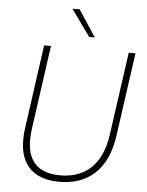

<svg xmlns="http://www.w3.org/2000/svg" viewBox="-60 -949 772 1005"><g transform="rotate(5 326.0 -447.0)"><path d="M290.5 7.5C438.5 7.5 541.5 -78.5 566.5 -256.5L628.5 -697H593L531.5 -259.5C510 -109.5 428.5 -26.5 291.5 -26.5C176 -26.5 118.5 -86.5 118.5 -196.5C118.5 -214.5 119.5 -233.5 122.5 -254.5L184.5 -697H148.5L86.5 -252.5C83.5 -232 82.5 -212.5 82.5 -194.5C82.5 -63.5 154.5 7.5 290.5 7.5ZM279.5 -901 379.5 -761.5H409L317.5 -901Z"/></g></svg>

Font: HK Grotesk ExtraLight
Style: Italic
Weight: 200
Italic angle: -16°
Designer: Alfredo Marco Pradil
Foundry: Hanken Design Co.
Version: Version 3.001;FEAKit 1.0